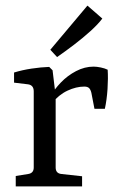

<svg xmlns="http://www.w3.org/2000/svg" viewBox="-20 -663 430 683"><path d="M160 -321Q173 -345 196.5 -369.5Q220 -394 250.5 -410Q281 -426 313 -426Q324 -426 338.5 -423Q353 -420 363 -415Q365 -385 362.5 -346.5Q360 -308 353 -276H316L305 -333Q302 -345 296.5 -350Q291 -355 280 -355Q251 -355 220 -340.5Q189 -326 164 -295ZM178 -322V-67Q178 -46 199 -44L272 -36V0H36V-37L80 -44Q100 -47 100 -67V-338Q100 -360 80 -363L30 -369V-405Q59 -414 92.5 -419Q126 -424 155 -425L167 -413ZM159 -486 291 -643 344 -597Q329 -577 302 -552.5Q275 -528 243.5 -504Q212 -480 183 -460Z"/></svg>

Font: Rasa
Style: Regular
Weight: 400
Designer: Anna Giedrys (Yrsa+Rasa design), David Brezina (Yrsa art-direction, Rasa art-direction, design)
Foundry: Rosetta Type Foundry
Version: Version 2.004